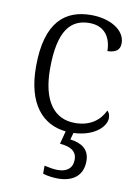

<svg xmlns="http://www.w3.org/2000/svg" viewBox="-87 -602 646 892"><g transform="rotate(10 236.0 -156.5)"><path d="M249 231C320 231 366 197 366 128C366 73 329 49 275 42L284 10C383 6 434 -47 434 -86C434 -101 430 -112 421 -120C399 -73 355 -37 283 -37C184 -36 125 -114 125 -265C125 -448 182 -506 269 -506C344 -506 373 -452 373 -392C412 -393 432 -407 432 -439C432 -503 358 -544 271 -544C150 -544 59 -477 59 -264C59 -86 138 -2 247 9L231 70C281 74 311 91 311 131C311 172 284 192 242 192C222 192 202 188 178 183V221C202 228 228 231 249 231Z"/></g></svg>

Font: Noto Serif Bengali Light
Style: Regular
Weight: 300
Designer: Juan Bruce, Universal Thirst, Indian Type Foundry and the Monotype Design Team.
Foundry: Monotype Imaging Inc.
Version: Version 2.003